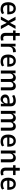

<svg xmlns="http://www.w3.org/2000/svg" viewBox="2886 -3568 691 6502"><g transform="rotate(90 3231.0 -316.5)"><path d="M291 9Q216 9 162.5 -18.5Q109 -46 81.5 -103.5Q54 -161 54 -249Q54 -327 78 -385Q102 -443 150.5 -475.5Q199 -508 269 -508Q333 -508 377 -479Q421 -450 443 -394Q465 -338 465 -257V-217H134V-289H393L377 -269Q377 -359 349 -394Q321 -429 268 -429Q235 -429 209 -412Q183 -395 167.5 -359Q152 -323 152 -263V-236Q152 -177 169 -142Q186 -107 218 -90.5Q250 -74 296 -74Q327 -74 361 -82.5Q395 -91 422 -115L456 -43Q418 -13 376 -2Q334 9 291 9Z M540 0 697 -283 700 -225 545 -498H658L753 -312L850 -498H959L804 -226L807 -281L965 0H852L753 -197H751L649 0Z M1255 9Q1174 9 1133 -33.5Q1092 -76 1092 -162V-414H1011V-498H1098V-642H1195V-498H1345V-414H1195V-168Q1195 -117 1215.5 -98Q1236 -79 1272 -79Q1291 -79 1309 -82.5Q1327 -86 1342 -93L1357 -13Q1335 -1 1309 4Q1283 9 1255 9Z M1460 0V-498H1550V-388H1556Q1571 -437 1605 -468.5Q1639 -500 1692 -505L1742 -508L1751 -413L1673 -407Q1623 -403 1593 -366Q1563 -329 1563 -271V0Z M2063 9Q1988 9 1934.5 -18.5Q1881 -46 1853.5 -103.5Q1826 -161 1826 -249Q1826 -327 1850 -385Q1874 -443 1922.5 -475.5Q1971 -508 2041 -508Q2105 -508 2149 -479Q2193 -450 2215 -394Q2237 -338 2237 -257V-217H1906V-289H2165L2149 -269Q2149 -359 2121 -394Q2093 -429 2040 -429Q2007 -429 1981 -412Q1955 -395 1939.5 -359Q1924 -323 1924 -263V-236Q1924 -177 1941 -142Q1958 -107 1990 -90.5Q2022 -74 2068 -74Q2099 -74 2133 -82.5Q2167 -91 2194 -115L2228 -43Q2190 -13 2148 -2Q2106 9 2063 9Z M2369 0V-498H2460V-403H2466Q2477 -431 2498 -454.5Q2519 -478 2548 -493Q2577 -508 2613 -508Q2663 -508 2698.5 -481Q2734 -454 2743 -410H2752Q2768 -449 2803 -478.5Q2838 -508 2895 -508Q2938 -508 2970.5 -489.5Q3003 -471 3021 -431Q3039 -391 3039 -327V0H2938V-318Q2938 -375 2919.5 -397.5Q2901 -420 2865 -420Q2833 -420 2807.5 -405Q2782 -390 2768 -364.5Q2754 -339 2754 -306V0H2654V-318Q2654 -374 2632 -397Q2610 -420 2581 -420Q2549 -420 2524.5 -403Q2500 -386 2485 -360.5Q2470 -335 2470 -309V0Z M3336 9Q3292 9 3256.5 -12Q3221 -33 3200 -68Q3179 -103 3179 -145Q3179 -197 3208 -231Q3237 -265 3292 -281Q3347 -297 3424 -297H3495V-227H3439Q3398 -227 3368 -223Q3338 -219 3318.5 -210.5Q3299 -202 3289.5 -186Q3280 -170 3280 -146Q3280 -108 3305 -89.5Q3330 -71 3365 -71Q3393 -71 3420 -88Q3447 -105 3464 -134Q3481 -163 3481 -198V-338Q3481 -385 3453.5 -404.5Q3426 -424 3373 -424Q3340 -424 3303 -414.5Q3266 -405 3227 -379L3195 -454Q3227 -473 3259 -484.5Q3291 -496 3325 -502Q3359 -508 3395 -508Q3450 -508 3492 -488.5Q3534 -469 3557.5 -429.5Q3581 -390 3581 -328V0H3495V-102H3489Q3474 -72 3452.5 -46Q3431 -20 3402.5 -5.5Q3374 9 3336 9Z M3734 0V-498H3825V-403H3831Q3842 -431 3863 -454.5Q3884 -478 3913 -493Q3942 -508 3978 -508Q4028 -508 4063.5 -481Q4099 -454 4108 -410H4117Q4133 -449 4168 -478.5Q4203 -508 4260 -508Q4303 -508 4335.5 -489.5Q4368 -471 4386 -431Q4404 -391 4404 -327V0H4303V-318Q4303 -375 4284.5 -397.5Q4266 -420 4230 -420Q4198 -420 4172.5 -405Q4147 -390 4133 -364.5Q4119 -339 4119 -306V0H4019V-318Q4019 -374 3997 -397Q3975 -420 3946 -420Q3914 -420 3889.5 -403Q3865 -386 3850 -360.5Q3835 -335 3835 -309V0Z M4773 9Q4698 9 4644.5 -18.5Q4591 -46 4563.5 -103.5Q4536 -161 4536 -249Q4536 -327 4560 -385Q4584 -443 4632.5 -475.5Q4681 -508 4751 -508Q4815 -508 4859 -479Q4903 -450 4925 -394Q4947 -338 4947 -257V-217H4616V-289H4875L4859 -269Q4859 -359 4831 -394Q4803 -429 4750 -429Q4717 -429 4691 -412Q4665 -395 4649.5 -359Q4634 -323 4634 -263V-236Q4634 -177 4651 -142Q4668 -107 4700 -90.5Q4732 -74 4778 -74Q4809 -74 4843 -82.5Q4877 -91 4904 -115L4938 -43Q4900 -13 4858 -2Q4816 9 4773 9Z M5077 0V-498H5170V-405H5176Q5195 -448 5234 -478Q5273 -508 5326 -508Q5372 -508 5406 -489Q5440 -470 5458 -430.5Q5476 -391 5476 -327V0H5374V-320Q5374 -355 5365 -376.5Q5356 -398 5338 -409Q5320 -420 5293 -420Q5263 -420 5237.5 -404.5Q5212 -389 5196 -362.5Q5180 -336 5180 -303V0Z M5818 9Q5737 9 5696 -33.5Q5655 -76 5655 -162V-414H5574V-498H5661V-642H5758V-498H5908V-414H5758V-168Q5758 -117 5778.5 -98Q5799 -79 5835 -79Q5854 -79 5872 -82.5Q5890 -86 5905 -93L5920 -13Q5898 -1 5872 4Q5846 9 5818 9Z M6234 9Q6159 9 6105.5 -18.5Q6052 -46 6024.5 -103.5Q5997 -161 5997 -249Q5997 -327 6021 -385Q6045 -443 6093.5 -475.5Q6142 -508 6212 -508Q6276 -508 6320 -479Q6364 -450 6386 -394Q6408 -338 6408 -257V-217H6077V-289H6336L6320 -269Q6320 -359 6292 -394Q6264 -429 6211 -429Q6178 -429 6152 -412Q6126 -395 6110.5 -359Q6095 -323 6095 -263V-236Q6095 -177 6112 -142Q6129 -107 6161 -90.5Q6193 -74 6239 -74Q6270 -74 6304 -82.5Q6338 -91 6365 -115L6399 -43Q6361 -13 6319 -2Q6277 9 6234 9Z"/></g></svg>

Font: Nunito Sans 7pt Condensed SemiBold
Style: Regular
Weight: 600
Width: 3
Designer: Vernon Adams
Foundry: Vernon Adams
Version: Version 3.101;gftools[0.9.27]